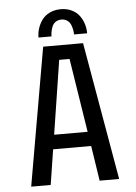

<svg xmlns="http://www.w3.org/2000/svg" viewBox="-59 -926 688 971"><g transform="rotate(-5 285.0 -440.5)"><path d="M162 -748Q162 -772 169.5 -795Q177 -818 191.2 -837.5Q205.5 -857 230.2 -869Q255 -881 286.5 -881Q318 -881 342.2 -869Q366.5 -857 380.8 -837.5Q395 -818 402 -795.2Q409 -772.5 409 -748H342.5Q342.5 -758.5 340.5 -770Q338.5 -781.5 333.2 -795.8Q328 -810 315.5 -819.2Q303 -828.5 285.5 -828.5Q267.5 -828.5 255 -819.5Q242.5 -810.5 237.2 -796Q232 -781.5 230 -770.2Q228 -759 228 -748ZM407 0 379.5 -178.5H186.5L158.5 0H59.5L181.5 -700H384L506 0ZM256.5 -626.5 198 -251.5H368L309 -626.5Z"/></g></svg>

Font: League Mono Narrow
Style: Regular
Weight: 400
Width: 3
Designer: Tyler Finck
Foundry: The League of Moveable Type / Tyler Finck
Version: Version 2.210